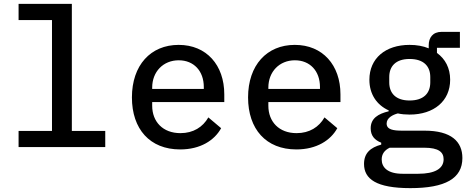

<svg xmlns="http://www.w3.org/2000/svg" viewBox="-20 -760 2441 992"><path d="M76 0H523.8V-83.5H351.2V-740.1H76V-656.2H248.6V-83.5H76Z M910.9 12.1C1015.6 12.1 1088.4 -35.2 1122.5 -97.7L1056.5 -153.4C1027.7 -103.3 978.7 -72.1 912.3 -72.1C821.4 -72.1 766.3 -131 766.3 -213.8V-232.6H1138.8V-272.7C1138.8 -423.7 1046.9 -528.1 903.1 -528.1C758.2 -528.1 661.6 -422.9 661.6 -256.7C661.6 -93 754.3 12.1 910.9 12.1ZM766.3 -300.4V-307.5C766.3 -389.6 823.5 -448.5 903.4 -448.5C981.5 -448.5 1033 -393.1 1033 -310.4V-300.4Z M1511 12.1C1615.8 12.1 1688.6 -35.2 1722.7 -97.7L1656.6 -153.4C1627.8 -103.3 1578.8 -72.1 1512.4 -72.1C1421.5 -72.1 1366.5 -131 1366.5 -213.8V-232.6H1739V-272.7C1739 -423.7 1647 -528.1 1503.2 -528.1C1358.3 -528.1 1261.7 -422.9 1261.7 -256.7C1261.7 -93 1354.4 12.1 1511 12.1ZM1366.5 -300.4V-307.5C1366.5 -389.6 1423.7 -448.5 1503.6 -448.5C1581.7 -448.5 1633.2 -393.1 1633.2 -310.4V-300.4Z M2369 56.5C2369 -28.4 2311.8 -84.9 2173.7 -84.9H2058.6C2012.1 -84.9 1977.6 -90.2 1977.6 -121.8C1977.6 -151.3 2009.9 -167.3 2035.5 -174C2054.7 -169.7 2074.9 -168 2096.2 -168C2222.3 -168 2305.8 -238.3 2305.8 -348C2305.8 -408.4 2280.5 -455.6 2237.6 -486.5V-513.1H2356.2V-595.5H2262.4C2215.9 -595.5 2195 -565.7 2195 -525.6V-510.3C2166.5 -522 2133.5 -528.1 2096.2 -528.1C1970.9 -528.1 1888.5 -458.1 1888.5 -348C1888.5 -274.1 1925.8 -218 1988.3 -189.6V-185C1933.9 -171.9 1895.2 -148.8 1895.2 -96.9C1895.2 -58.6 1915.8 -36.2 1949.6 -22.7V-12.8C1893.8 2.1 1860.8 31.2 1860.8 87C1860.8 164.8 1924 212 2100.1 212C2280.2 212 2369 162.3 2369 56.5ZM1952.1 63.9C1952.1 36.2 1966.3 16.3 1993.3 3.2H2171.9C2247.2 3.2 2272 26.6 2272 62.9C2272 111.9 2225.5 137.8 2141 137.8H2060C1982.6 137.8 1952.1 104.8 1952.1 63.9ZM1991.1 -334.5V-361.9C1991.1 -417.6 2024.5 -455.3 2096.2 -455.3C2169.4 -455.3 2203.1 -417.6 2203.1 -361.9V-334.5C2203.1 -278.8 2169.4 -240.8 2096.2 -240.8C2024.5 -240.8 1991.1 -278.8 1991.1 -334.5Z"/></svg>

Font: Margiela Mono Medium
Style: Regular
Weight: 500
Designer: Mike Abbink, Paul van der Laan, Pieter van Rosmalen
Foundry: Bold Monday
Version: Version 2.003 2021